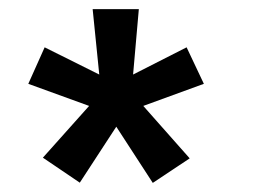

<svg xmlns="http://www.w3.org/2000/svg" viewBox="-20 -731 565 424"><path d="M317.4 -327.1 236.8 -451.2 156.2 -327.6 74.7 -382.8 176.8 -497.1 42.5 -545.9 78.6 -626.5 199.2 -566.4 184.6 -710.9H286.6L273.9 -566.4L392.1 -626.5L430.2 -545.9L296.4 -497.1L398.9 -381.3Z"/></svg>

Font: Ride Light
Style: Bold
Weight: 600
Version: Version 3.000